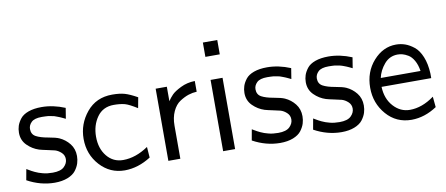

<svg xmlns="http://www.w3.org/2000/svg" viewBox="-63 -924 2743 1180"><g transform="rotate(-10 1308.5 -334.0)"><path d="M26.9 -34.2 39.1 -102.1Q41 -101.1 52 -94.5Q63 -87.9 68.6 -85Q74.2 -82 86.7 -75.9Q99.1 -69.8 109.6 -66.4Q120.1 -63 134 -59.1Q147.9 -55.2 163.6 -53.5Q179.2 -51.8 195.8 -51.8Q245.6 -51.8 267.3 -73Q289.1 -94.2 289.1 -120.1Q289.1 -145 271 -161.6Q252.9 -178.2 232.9 -184.1Q223.1 -187 188.5 -194.1Q153.8 -201.2 137.2 -206.1Q96.2 -219.2 64.7 -250.7Q33.2 -282.2 33.2 -329.1Q33.2 -352.1 40 -372.6Q46.9 -393.1 63.5 -414.6Q80.1 -436 114.5 -448.5Q148.9 -460.9 196.8 -460.9Q268.6 -460.9 342.8 -430.2L332 -363.8Q331.1 -364.7 320.6 -369.4Q310.1 -374 308.6 -375Q307.1 -376 297.6 -379.9Q288.1 -383.8 284.4 -385Q280.8 -386.2 272 -389.6Q263.2 -393.1 258.1 -393.6Q252.9 -394 243.4 -396.5Q233.9 -398.9 226.6 -399.4Q219.2 -399.9 209.2 -400.4Q199.2 -400.9 188 -400.9Q142.1 -400.9 123 -382.3Q104 -363.8 104 -339.8Q104 -306.6 130.6 -292.2Q157.2 -277.8 205.1 -269.5Q252.9 -261.2 272.9 -252Q309.1 -235.8 334.5 -203.9Q359.9 -171.9 359.9 -127Q359.9 -104 353 -82Q346.2 -60.1 329.6 -38.1Q313 -16.1 278.6 -2.4Q244.1 11.2 196.8 11.2Q108.9 10.7 26.9 -34.2Z M418 -223.1Q418 -315.9 477.8 -388.4Q537.6 -460.9 637.7 -460.9Q684.6 -460.9 715.6 -451.9Q746.6 -442.9 793 -417L780.8 -351.1Q731.9 -381.8 706.1 -389.2Q677.2 -397 636.7 -397Q568.8 -397 532.2 -345.5Q495.6 -293.9 495.6 -223.1Q495.6 -148.9 534.7 -101.1Q573.7 -53.2 635.7 -53.2Q713.9 -53.2 793 -106.9L797.9 -40Q718.8 10.7 634.8 11.2Q543 11.2 480.5 -57.4Q418 -126 418 -223.1Z M907.7 0V-450.2H977.5V-359.9Q989.7 -378.9 1006.6 -396.5Q1023.4 -414.1 1064 -434.1Q1104.5 -454.1 1152.8 -455.1V-388.2Q1127 -387.2 1100.8 -378.7Q1074.7 -370.1 1046.1 -351.6Q1017.6 -333 1000 -294.9Q982.4 -256.8 982.4 -206.1V0Z M1242.7 -589.8V-679.2H1332.5V-589.8ZM1249.5 0V-444.8H1324.2V0Z M1434.1 -34.2 1446.3 -102.1Q1448.2 -101.1 1459.2 -94.5Q1470.2 -87.9 1475.8 -85Q1481.4 -82 1493.9 -75.9Q1506.3 -69.8 1516.8 -66.4Q1527.3 -63 1541.3 -59.1Q1555.2 -55.2 1570.8 -53.5Q1586.4 -51.8 1603 -51.8Q1652.8 -51.8 1674.6 -73Q1696.3 -94.2 1696.3 -120.1Q1696.3 -145 1678.2 -161.6Q1660.2 -178.2 1640.1 -184.1Q1630.4 -187 1595.7 -194.1Q1561 -201.2 1544.4 -206.1Q1503.4 -219.2 1471.9 -250.7Q1440.4 -282.2 1440.4 -329.1Q1440.4 -352.1 1447.3 -372.6Q1454.1 -393.1 1470.7 -414.6Q1487.3 -436 1521.7 -448.5Q1556.2 -460.9 1604 -460.9Q1675.8 -460.9 1750 -430.2L1739.3 -363.8Q1738.3 -364.7 1727.8 -369.4Q1717.3 -374 1715.8 -375Q1714.4 -376 1704.8 -379.9Q1695.3 -383.8 1691.7 -385Q1688 -386.2 1679.2 -389.6Q1670.4 -393.1 1665.3 -393.6Q1660.2 -394 1650.6 -396.5Q1641.1 -398.9 1633.8 -399.4Q1626.5 -399.9 1616.5 -400.4Q1606.4 -400.9 1595.2 -400.9Q1549.3 -400.9 1530.3 -382.3Q1511.2 -363.8 1511.2 -339.8Q1511.2 -306.6 1537.8 -292.2Q1564.5 -277.8 1612.3 -269.5Q1660.2 -261.2 1680.2 -252Q1716.3 -235.8 1741.7 -203.9Q1767.1 -171.9 1767.1 -127Q1767.1 -104 1760.3 -82Q1753.4 -60.1 1736.8 -38.1Q1720.2 -16.1 1685.8 -2.4Q1651.4 11.2 1604 11.2Q1516.1 10.7 1434.1 -34.2Z M1816.9 -34.2 1829.1 -102.1Q1831.1 -101.1 1842 -94.5Q1853 -87.9 1858.6 -85Q1864.3 -82 1876.7 -75.9Q1889.2 -69.8 1899.7 -66.4Q1910.2 -63 1924.1 -59.1Q1938 -55.2 1953.6 -53.5Q1969.2 -51.8 1985.8 -51.8Q2035.6 -51.8 2057.4 -73Q2079.1 -94.2 2079.1 -120.1Q2079.1 -145 2061 -161.6Q2043 -178.2 2022.9 -184.1Q2013.2 -187 1978.5 -194.1Q1943.8 -201.2 1927.2 -206.1Q1886.2 -219.2 1854.7 -250.7Q1823.2 -282.2 1823.2 -329.1Q1823.2 -352.1 1830.1 -372.6Q1836.9 -393.1 1853.5 -414.6Q1870.1 -436 1904.5 -448.5Q1939 -460.9 1986.8 -460.9Q2058.6 -460.9 2132.8 -430.2L2122.1 -363.8Q2121.1 -364.7 2110.6 -369.4Q2100.1 -374 2098.6 -375Q2097.2 -376 2087.6 -379.9Q2078.1 -383.8 2074.5 -385Q2070.8 -386.2 2062 -389.6Q2053.2 -393.1 2048.1 -393.6Q2043 -394 2033.4 -396.5Q2023.9 -398.9 2016.6 -399.4Q2009.3 -399.9 1999.3 -400.4Q1989.3 -400.9 1978 -400.9Q1932.1 -400.9 1913.1 -382.3Q1894 -363.8 1894 -339.8Q1894 -306.6 1920.7 -292.2Q1947.3 -277.8 1995.1 -269.5Q2043 -261.2 2063 -252Q2099.1 -235.8 2124.5 -203.9Q2149.9 -171.9 2149.9 -127Q2149.9 -104 2143.1 -82Q2136.2 -60.1 2119.6 -38.1Q2103 -16.1 2068.6 -2.4Q2034.2 11.2 1986.8 11.2Q1898.9 10.7 1816.9 -34.2Z M2207 -226.1Q2207 -325.2 2267.3 -393.1Q2327.6 -460.9 2408.7 -460.9Q2438.5 -460.9 2465.6 -451.4Q2492.7 -441.9 2520.3 -419.9Q2547.9 -397.9 2565.9 -354Q2584 -310.1 2586.9 -249V-220.2H2276.9Q2279.8 -145 2322.8 -97.9Q2365.7 -50.8 2424.8 -50.8Q2501 -50.8 2576.7 -106L2583 -40Q2506.8 10.7 2424.8 11.2Q2329.6 11.2 2268.3 -59.3Q2207 -129.9 2207 -226.1ZM2281.7 -274.9H2529.8Q2523.9 -314 2508.3 -341.1Q2492.7 -368.2 2473.1 -379.6Q2453.6 -391.1 2438.2 -395Q2422.9 -398.9 2408.7 -398.9Q2357.9 -398.9 2324.7 -359.9Q2291.5 -320.8 2281.7 -274.9Z"/></g></svg>

Font: CMU Sans Serif
Style: Medium
Weight: 500
Version: Version 0.7.0